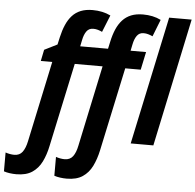

<svg xmlns="http://www.w3.org/2000/svg" viewBox="-176 -829 1153 1134"><g transform="rotate(5 401.0 -262.5)"><path d="M-37.6 240.2Q-57.6 240.2 -76.9 237.5Q-96.2 234.9 -111.8 229.5V117.7Q-99.6 122.1 -85.9 124.5Q-72.3 127 -60.1 127Q-28.3 127 -11.5 104.5Q5.4 82 14.2 40.5L116.2 -439H48.3L62 -506.3L138.2 -544.4L147.9 -587.9Q157.2 -629.4 171.4 -662.1Q185.5 -694.8 206.5 -718Q227.5 -741.2 257.3 -753.2Q287.1 -765.1 327.6 -765.1Q356.9 -765.1 383.5 -759.5Q410.2 -753.9 434.1 -742.2L393.6 -641.6Q381.8 -647.5 368.4 -651.4Q355 -655.3 340.8 -655.3Q314.9 -655.3 300.8 -635.5Q286.6 -615.7 280.3 -583L272.5 -545.4H437.5L446.8 -587.9Q455.6 -629.4 469.7 -662.1Q483.9 -694.8 505.1 -718Q526.4 -741.2 556.2 -753.2Q585.9 -765.1 626.5 -765.1Q655.8 -765.1 682.4 -759.5Q709 -753.9 732.4 -742.2L692.9 -641.6Q680.2 -647.5 666.7 -651.4Q653.3 -655.3 639.2 -655.3Q613.8 -655.3 599.6 -635.5Q585.4 -615.7 579.1 -583L571.3 -545.4H663.1L640.6 -439H548.8L442.9 56.6Q431.6 109.4 411.1 150.9Q390.6 192.4 354.7 216.3Q318.8 240.2 261.2 240.2Q241.2 240.2 221.9 237.5Q202.6 234.9 187 229.5V117.7Q199.2 122.1 212.6 124.5Q226.1 127 238.8 127Q270.5 127 287.6 104.5Q304.7 82 313 40.5L414.6 -439H249.5L143.6 56.6Q132.8 109.4 112.3 150.9Q91.8 192.4 55.9 216.3Q20 240.2 -37.6 240.2ZM619.6 0 781.2 -759.8H914.6L753.9 0Z"/></g></svg>

Font: Open Sans SemiCondensed
Style: Bold Italic
Weight: 700
Width: 4
Italic angle: -12°
Designer: Monotype Design Team
Foundry: Monotype Imaging Inc.
Version: Version 3.003